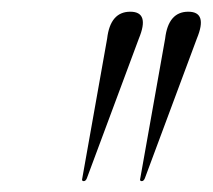

<svg xmlns="http://www.w3.org/2000/svg" viewBox="-20 -798 372 336"><path d="M126.5 -481Q122.5 -481 124 -486L167.5 -730.5Q173 -777.5 208 -777.5Q242.5 -777.5 223 -730.5L132 -486Q130 -481 126.5 -481ZM228 -481Q224 -481 225.5 -486L269 -730.5Q274.5 -777.5 309.5 -777.5Q344 -777.5 324.5 -730.5L233.5 -486Q231.5 -481 228 -481Z"/></svg>

Font: Fraunces 144pt S000 Light
Style: Italic
Weight: 300
Italic angle: -16°
Version: Version 1.000; ttfautohint (v1.8.3)